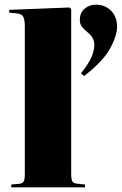

<svg xmlns="http://www.w3.org/2000/svg" viewBox="-20 -800 520 820"><path d="M28 0V-12L61 -15Q76 -16 81 -24.5Q86 -33 86 -59V-686Q86 -715 79.5 -728Q73 -741 50 -743L19 -746L20 -758L277 -768L284 -761V-59Q284 -33 289.5 -24.5Q295 -16 314 -15L343 -12V0ZM339 -475 326 -487Q361 -531 372 -559.5Q383 -588 383 -609Q383 -641 349 -666Q340 -674 330.5 -685Q321 -696 321 -716Q321 -745 341 -762.5Q361 -780 390 -780Q429 -780 454.5 -754Q480 -728 480 -686Q480 -648 450.5 -593.5Q421 -539 339 -475Z"/></svg>

Font: Literata 72pt ExtraBold
Style: Regular
Weight: 800
Designer: Latin by Veronika Burian and Jose Scaglione. Greek by Irene Vlachou. Cyrillic by Vera Evstafieva.
Foundry: TypeTogether
Version: Version 3.002